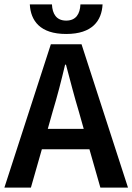

<svg xmlns="http://www.w3.org/2000/svg" viewBox="-22 -856 604 876"><path d="M218 -346C239 -415 258 -489 275 -561H279C298 -490 317 -415 338 -346L360 -268H196ZM-2 0H119L169 -175H386L436 0H562L350 -654H210ZM280 -701C400 -701 442 -762 446 -836H345C343 -793 325 -762 280 -762C235 -762 217 -793 215 -836H114C118 -762 160 -701 280 -701Z"/></svg>

Font: Source Sans Pro Semibold
Style: Regular
Weight: 600
Designer: Paul D. Hunt
Foundry: Adobe Systems Incorporated
Version: Version 3.006;hotconv 1.0.111;makeotfexe 2.5.65597